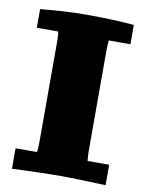

<svg xmlns="http://www.w3.org/2000/svg" viewBox="-79 -740 612 803"><g transform="rotate(10 226.5 -339.0)"><path d="M232.9 0Q188.5 0 137.7 1.5Q86.9 2.9 27.8 5.4V-81.5H118.7Q121.6 -94.7 121.6 -126.5V-548.3Q121.6 -563.5 120.8 -574.7Q120.1 -585.9 119.1 -593.3H27.8V-672.4Q81.1 -677.7 127.9 -680.4Q174.8 -683.1 217.8 -683.1Q282.2 -683.1 333.3 -681.2Q384.3 -679.2 425.3 -675.3V-593.3H333.5Q332.5 -585 331.8 -573.7Q331.1 -562.5 331.1 -548.3V-126.5Q331.1 -112.8 331.8 -101.8Q332.5 -90.8 333.5 -81.5H425.3V5.4Q370.6 2.9 322.5 1.5Q274.4 0 232.9 0Z"/></g></svg>

Font: Tienne Black
Style: Regular
Weight: 900
Designer: vernon adams
Foundry: vernon adams
Version: Version 001.001